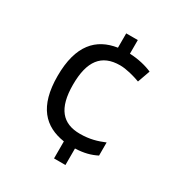

<svg xmlns="http://www.w3.org/2000/svg" viewBox="-173 -845 917 976"><g transform="rotate(30 286.0 -357.0)"><path d="M353 -644V-724H285V-640C168 -622 91 -544 91 -362C91 -183 167 -108 285 -90V10H352V-87C404 -89 440 -99 476 -117V-194C435 -177 394 -164 336 -164C234 -164 181 -224 181 -363C181 -501 231 -568 340 -568C376 -568 424 -555 459 -542L485 -615C452 -630 403 -642 353 -644Z"/></g></svg>

Font: Noto Sans Math
Style: Regular
Weight: 400
Designer: Monotype Design Team, Delve Withrington, Jeff Kellem
Foundry: Monotype Imaging Inc., Delve Fonts LLC
Version: Version 3.000